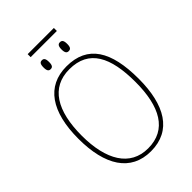

<svg xmlns="http://www.w3.org/2000/svg" viewBox="-274 -1057 1177 1177"><g transform="rotate(-45 314.5 -468.0)"><path d="M200 -920H427V-946H200ZM235 -781C250 -781 259 -789 259 -819C259 -850 250 -858 235 -858C220 -858 211 -850 211 -819C211 -789 220 -781 235 -781ZM391 -781C407 -781 416 -789 416 -819C416 -850 407 -858 391 -858C377 -858 367 -850 367 -819C367 -789 377 -781 391 -781ZM314 10C493 10 575 -131 575 -358C575 -597 498 -725 315 -725C143 -725 53 -593 53 -359C53 -129 139 10 314 10ZM314 -15C159 -15 81 -147 81 -358C81 -573 157 -700 315 -700C485 -700 547 -573 547 -358C547 -145 476 -15 314 -15Z"/></g></svg>

Font: Noto Serif SemiCondensed Thin
Style: Regular
Weight: 100
Width: 4
Designer: Monotype Design Team
Foundry: Monotype Imaging Inc.
Version: Version 2.015